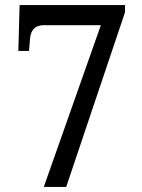

<svg xmlns="http://www.w3.org/2000/svg" viewBox="-20 -734 556 754"><path d="M152 0 376 -635H151Q103 -635 98 -583L94 -534H52L57 -714H471V-686L240 0Z"/></svg>

Font: Noto Serif Lao SemCond
Style: Regular
Weight: 400
Width: 4
Designer: Monotype Design Team
Foundry: Monotype Imaging Inc.
Version: Version 2.004; ttfautohint (v1.8.4.7-5d5b)